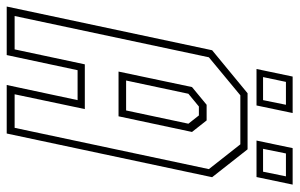

<svg xmlns="http://www.w3.org/2000/svg" viewBox="-200 -694 871 558"><g transform="rotate(90 235.0 -415.5)"><path d="M-24.5 0 102.5 -597 227.5 -700H390.5L471.5 -597L344.5 0H203.5L247.5 -206H160.5L116.5 0ZM3 -23H100L143.5 -227H273.5L230.5 -23H328L448 -587.5L376 -679H233.5L123 -587.5ZM164.5 -325 209.5 -538.5 261 -581H306.5L340 -538.5L294.5 -325ZM190.5 -347H277.5L316 -528L292 -558.5H266L229 -528ZM365 -726 387 -831H493L471 -726ZM157 -726 179 -831H285L263 -726ZM180.5 -745H247.5L261 -811.5H194.5ZM389 -745H455.5L469 -811.5H402.5Z"/></g></svg>

Font: Tourney Condensed ExtraLight
Style: Italic
Weight: 200
Width: 3
Italic angle: -12°
Designer: Tyler Finck
Foundry: Etcetera Type Co
Version: Version 1.010; ttfautohint (v1.8.3)